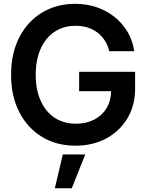

<svg xmlns="http://www.w3.org/2000/svg" viewBox="-20 -759 777 1015"><path d="M378.9 11.2Q278.3 11.2 201.7 -35.6Q125 -82.5 81.8 -166.7Q38.6 -251 38.6 -363.3Q38.6 -478 82.5 -562.5Q126.5 -647 203.1 -692.9Q279.8 -738.8 377 -738.8Q438 -738.8 491.2 -720.7Q544.4 -702.6 585.9 -669.2Q627.4 -635.7 654.5 -590.1Q681.6 -544.4 689.5 -488.3H557.6Q550.3 -519 534.7 -543.7Q519 -568.4 496.1 -586.2Q473.1 -604 443.8 -613.3Q414.6 -622.6 379.9 -622.6Q315.9 -622.6 268.6 -591.1Q221.2 -559.6 195.1 -501.5Q168.9 -443.4 168.9 -363.3Q168.9 -284.2 195.1 -226.1Q221.2 -168 269 -136.5Q316.9 -105 381.3 -105Q436 -105 478 -126.7Q520 -148.4 543.7 -188Q567.4 -227.5 567.4 -279.8L600.1 -276.9H398.4V-379.4H694.3V-291.5Q694.3 -201.7 653.6 -133.5Q612.8 -65.4 541.7 -27.1Q470.7 11.2 378.9 11.2ZM270 236.3 312 57.6H430.7L359.4 236.3Z"/></svg>

Font: Inter 28pt SemiBold
Style: Regular
Weight: 600
Designer: Rasmus Andersson
Foundry: rsms
Version: Version 4.001;git-66647c0bb